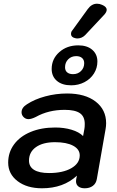

<svg xmlns="http://www.w3.org/2000/svg" viewBox="-20 -1003 630 1033"><path d="M362 -821Q362 -831 368 -838L452 -954Q473 -983 502 -983Q516 -983 529 -977Q554 -967 554 -950Q554 -939 542 -925L438 -814Q420 -796 395 -796Q389 -796 377 -800Q362 -806 362 -821ZM258 -632Q258 -686 299 -722.5Q340 -759 401 -759Q449 -759 476.5 -735Q504 -711 504 -672Q504 -637 485.5 -607.5Q467 -578 434.5 -561Q402 -544 363 -544Q314 -544 286 -568Q258 -592 258 -632ZM433 -663Q433 -681 421.5 -691Q410 -701 390 -701Q364 -701 347 -684Q330 -667 330 -641Q330 -623 341.5 -613.5Q353 -604 373 -604Q399 -604 416 -621Q433 -638 433 -663ZM24 -128Q24 -183 55.5 -226Q87 -269 144.5 -293Q202 -317 277 -317Q325 -317 365 -305Q405 -293 427 -271L434 -309Q436 -319 436 -336Q436 -376 410 -394Q384 -412 328 -412Q241 -412 173 -374Q149 -362 133 -362Q118 -362 107 -373Q96 -384 96 -399Q96 -424 125 -442Q166 -469 223.5 -484.5Q281 -500 341 -500Q438 -500 494.5 -456.5Q551 -413 551 -340Q551 -325 548 -308L501 -40Q497 -16 479.5 -3Q462 10 436 10Q414 10 401.5 0Q389 -10 389 -28Q389 -35 390 -39L394 -58Q321 10 206 10Q125 10 74.5 -28.5Q24 -67 24 -128ZM409 -167Q409 -200 373.5 -219Q338 -238 276 -238Q211 -238 173.5 -211.5Q136 -185 136 -139Q136 -106 163.5 -89Q191 -72 244 -72Q318 -72 363.5 -98Q409 -124 409 -167Z"/></svg>

Font: Kodchasan SemiBold
Style: Italic
Weight: 600
Italic angle: -10°
Version: Version 1.000; ttfautohint (v1.6)